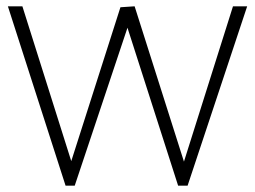

<svg xmlns="http://www.w3.org/2000/svg" viewBox="-20 -589 810 609"><path d="M188 0 5 -569H51L212 -59H200L362 -566L407 -569L569 -59H558L719 -569H764L575 0H545L376 -527H393L217 0Z"/></svg>

Font: Yaldevi ExtraLight
Style: Regular
Weight: 200
Designer: Sol Matas, Rajitha Manaperi, Kosala Senevirathne
Foundry: Mooniak
Version: Version 1.100